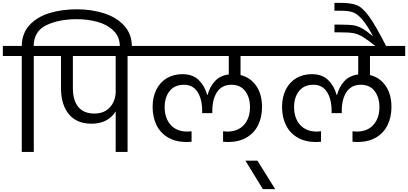

<svg xmlns="http://www.w3.org/2000/svg" viewBox="-47 -1061 2850 1341"><path d="M490 -996Q594 -996 681.5 -967.5Q769 -939 821.5 -880.5Q874 -822 874 -737V-720H790V-736Q790 -804 745.5 -847Q701 -890 633 -908.5Q565 -927 490 -927Q365 -927 277.5 -885.5Q190 -844 188 -740H320V-670H189V0H105V-670H-27V-740H105Q106 -828 159 -885.5Q212 -943 298 -969.5Q384 -996 490 -996Z M975 -670H844V0H761V-283Q736 -242 693.5 -219.5Q651 -197 593 -197Q488 -197 433.5 -264Q379 -331 379 -445V-670H267V-740H975ZM761 -670H462V-445Q462 -361 499.5 -314.5Q537 -268 613 -268Q682 -268 721.5 -312.5Q761 -357 761 -423Z M1633 -670V-537Q1702 -520 1742.5 -461.5Q1783 -403 1783 -314Q1783 -243 1756 -187.5Q1729 -132 1675 -100.5Q1621 -69 1545 -69Q1537 -69 1511 -71V-144Q1533 -142 1540 -142Q1615 -142 1657 -189Q1699 -236 1699 -312Q1699 -381 1665.5 -425Q1632 -469 1569 -469Q1504 -469 1470 -419.5Q1436 -370 1436 -286V-271H1365V-286Q1365 -369 1332.5 -419Q1300 -469 1238 -469Q1173 -469 1138 -425.5Q1103 -382 1103 -312Q1103 -236 1145 -189Q1187 -142 1262 -142Q1271 -142 1291 -144V-71Q1265 -69 1257 -69Q1181 -69 1127 -100.5Q1073 -132 1046 -187.5Q1019 -243 1019 -314Q1019 -384 1045.5 -436Q1072 -488 1119 -515.5Q1166 -543 1227 -543Q1300 -543 1342 -501Q1384 -459 1400 -398H1403Q1417 -453 1453 -493Q1489 -533 1551 -541V-670H922V-740H1879V-670Z M1789 260 1667 61H1751L1875 260Z M2537 -670V-537Q2606 -520 2646.5 -461.5Q2687 -403 2687 -314Q2687 -243 2660 -187.5Q2633 -132 2579 -100.5Q2525 -69 2449 -69Q2441 -69 2415 -71V-144Q2437 -142 2444 -142Q2519 -142 2561 -189Q2603 -236 2603 -312Q2603 -381 2569.5 -425Q2536 -469 2473 -469Q2408 -469 2374 -419.5Q2340 -370 2340 -286V-271H2269V-286Q2269 -369 2236.5 -419Q2204 -469 2142 -469Q2077 -469 2042 -425.5Q2007 -382 2007 -312Q2007 -236 2049 -189Q2091 -142 2166 -142Q2175 -142 2195 -144V-71Q2169 -69 2161 -69Q2085 -69 2031 -100.5Q1977 -132 1950 -187.5Q1923 -243 1923 -314Q1923 -384 1949.5 -436Q1976 -488 2023 -515.5Q2070 -543 2131 -543Q2204 -543 2246 -501Q2288 -459 2304 -398H2307Q2321 -453 2357 -493Q2393 -533 2455 -541V-670H1826V-740H2783V-670Z M2332 -1041Q2406 -1041 2446 -1024.5Q2486 -1008 2531 -946Q2576 -884 2651 -737H2579Q2518 -785 2485 -804.5Q2452 -824 2421.5 -829.5Q2391 -835 2332 -835H2289V-889H2330Q2388 -889 2418 -885Q2448 -881 2479.5 -864Q2511 -847 2559 -807Q2514 -891 2479.5 -929Q2445 -967 2414.5 -976.5Q2384 -986 2333 -986H2289V-1041Z"/></svg>

Font: Fz Poppins
Style: Regular
Weight: 400
Designer: Ninad Kale (Devanagari), Jonny Pinhorn (Latin)
Foundry: Indian Type Foundry
Version: Vit hóa bi Vntype.Com & FontZin.Com